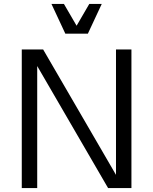

<svg xmlns="http://www.w3.org/2000/svg" viewBox="-20 -950 774 970"><path d="M90 -700H198L589 -27L566 -21V-700H644V0H526L145 -656L168 -662V0H90ZM240 -930H303L367 -820L431 -930H494L424 -780H310Z"/></svg>

Font: Uncut Sans VF
Style: Regular
Weight: 400
Designer: Kasper Nordkvist
Foundry: Uncut Type
Version: Version 1.100;FEAKit 1.0